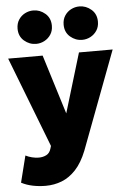

<svg xmlns="http://www.w3.org/2000/svg" viewBox="-64 -821 726 1090"><g transform="rotate(-5 299.0 -276.0)"><path d="M152 223Q114.5 223 78.8 215.8Q43 208.5 13.5 193L51.5 41.5Q68 50 88 55Q108 60 126 60Q151 60 170 50Q189 40 196 16L201 0L2 -515H198.5L303.5 -176.5L405.5 -515H597.5L387 44Q360.5 110.5 324 149.8Q287.5 189 244 206Q200.5 223 152 223ZM168 -584.5Q130 -584.5 100 -610.2Q70 -636 70 -679.5Q70 -709 84 -730.5Q98 -752 120.2 -763.5Q142.5 -775 168 -775Q205.5 -775 235.5 -749.2Q265.5 -723.5 265.5 -679.5Q265.5 -650.5 251.5 -629.2Q237.5 -608 215.2 -596.2Q193 -584.5 168 -584.5ZM430.5 -584.5Q392.5 -584.5 362.5 -610.2Q332.5 -636 332.5 -679.5Q332.5 -709 346.5 -730.5Q360.5 -752 382.8 -763.5Q405 -775 430.5 -775Q468 -775 498 -749.2Q528 -723.5 528 -679.5Q528 -650.5 514 -629.2Q500 -608 477.8 -596.2Q455.5 -584.5 430.5 -584.5Z"/></g></svg>

Font: Geologica Roman ExtraBold
Style: Regular
Weight: 800
Designer: Sindre Bremnes, Frode Helland
Foundry: Monokrom Skriftforlag AS
Version: Version 1.010;gftools[0.9.28]